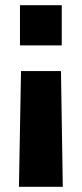

<svg xmlns="http://www.w3.org/2000/svg" viewBox="-20 -520 315 740"><path d="M215 -246 222 200H53L61 -246ZM218 -500V-345H57V-500Z"/></svg>

Font: SUSE ExtraBold
Style: Regular
Weight: 800
Designer: Rene Bieder
Foundry: SUSE
Version: Version 1.000